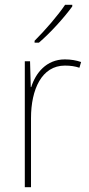

<svg xmlns="http://www.w3.org/2000/svg" viewBox="-20 -785 374 805"><path d="M283 -758V-765H253C222 -719 170 -659 125 -614V-606H143C191 -647 249 -711 283 -758ZM252 -536C174 -536 129 -478 111 -420H109L106 -528H84V0H110V-290C110 -410 155 -510 252 -510C276 -510 295 -507 313 -501L320 -525C300 -532 277 -536 252 -536Z"/></svg>

Font: Noto Sans Arabic SemCond Thin
Style: Regular
Weight: 100
Width: 4
Designer: Monotype Design Team, Nadine Chahine, Nizar Qandah and Khaled Hosny
Foundry: Monotype Imaging Inc.
Version: Version 2.012